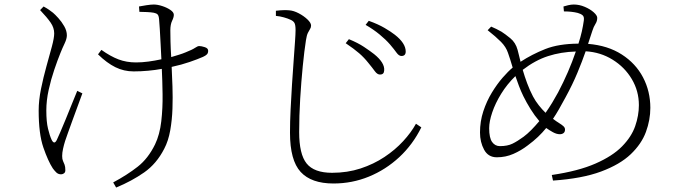

<svg xmlns="http://www.w3.org/2000/svg" viewBox="-20 -780 3040 858"><path d="M325.2 -374 348.1 -362.8Q338.4 -336.4 326.7 -304.4Q314.9 -272.5 303.5 -241.2Q292 -210 283.4 -185.5Q274.9 -161.1 271 -149.9Q265.6 -132.8 261.7 -115Q257.8 -97.2 257.8 -83Q257.8 -68.8 261.5 -60.8Q265.1 -52.7 268.6 -43.9Q272 -35.2 272 -19Q272 -9.8 265.9 -5.4Q259.8 -1 252.9 -1Q240.2 -1 231.4 -9.5Q222.7 -18.1 215.8 -27.8Q194.8 -60.1 173.8 -120.8Q152.8 -181.6 152.8 -286.1Q152.8 -331.5 163.3 -383.1Q173.8 -434.6 187.5 -483.6Q201.2 -532.7 211.7 -571.5Q222.2 -610.4 222.2 -630.9Q222.2 -655.8 206.3 -679Q190.4 -702.1 159.2 -734.9L174.8 -751Q189.9 -742.7 199 -736.3Q208 -730 216.8 -723.1Q226.1 -715.3 240.7 -699.2Q255.4 -683.1 267.1 -662.6Q278.8 -642.1 278.8 -622.1Q278.8 -606.9 268.8 -585.9Q258.8 -564.9 250 -543Q237.3 -511.7 222.7 -468.8Q208 -425.8 197.5 -378.4Q187 -331.1 187 -286.1Q187 -235.8 194.6 -204.8Q202.1 -173.8 210.9 -154.8Q222.7 -131.8 233.9 -154.8Q238.8 -164.6 249.5 -189.7Q260.3 -214.8 273.7 -247.3Q287.1 -279.8 300.5 -313.5Q314 -347.2 325.2 -374ZM603 -727.1 601.1 -751Q614.3 -753.9 635 -756.8Q655.8 -759.8 667 -759.8Q684.1 -759.8 705.1 -752.9Q726.1 -746.1 741.5 -735.6Q756.8 -725.1 756.8 -713.9Q756.8 -702.6 749 -686.8Q741.2 -670.9 741.2 -644Q741.2 -626 741.9 -594.2Q742.7 -562.5 745.1 -524.9Q763.2 -530.3 779.8 -535.4Q796.4 -540.5 809.1 -545.9Q839.8 -558.1 851.6 -566.2Q863.3 -574.2 870.1 -574.2Q879.9 -574.2 895 -569.3Q910.2 -564.5 910.2 -553.2Q910.2 -542.5 904.5 -536.9Q898.9 -531.2 887.2 -525.9Q863.8 -515.6 827.9 -503.2Q792 -490.7 747.1 -481Q749 -441.9 750.7 -393.6Q752.4 -345.2 750.7 -294.7Q749 -244.1 740.7 -197.3Q732.4 -150.4 713.9 -115.2Q679.7 -48.3 624.3 -9.5Q568.8 29.3 499 58.1L485.8 35.2Q548.8 1.5 595.5 -35.2Q642.1 -71.8 672.9 -134.8Q693.8 -178.2 700.7 -237.8Q707.5 -297.4 706.5 -359.4Q705.6 -421.4 703.1 -472.2Q673.8 -466.8 641.8 -463.9Q609.9 -460.9 577.1 -460.9Q533.7 -460.9 495.6 -479.7Q457.5 -498.5 418 -537.1L433.1 -557.1Q473.6 -528.3 509.5 -514.6Q545.4 -501 587.9 -501Q614.3 -501 643.3 -504.9Q672.4 -508.8 701.2 -515.1Q699.7 -546.4 697.8 -583Q695.8 -619.6 694.1 -650.1Q692.4 -680.7 690.9 -693.8Q689.5 -710 684.3 -715.3Q679.2 -720.7 667 -723.1Q655.8 -725.1 637 -726.1Q618.2 -727.1 603 -727.1Z M1678.2 -446.8Q1666 -446.8 1655 -461.9Q1644 -477.1 1626 -499Q1607.4 -522.5 1585 -542Q1562.5 -561.5 1524.9 -586.9L1539.1 -605Q1579.6 -588.4 1606.7 -570.3Q1633.8 -552.2 1651.9 -538.1Q1700.2 -499 1696.8 -464.8Q1695.8 -446.8 1678.2 -446.8ZM1773.9 -529.8Q1762.7 -529.8 1752.2 -544.4Q1741.7 -559.1 1723.1 -581.1Q1703.6 -603.5 1676 -626.2Q1648.4 -648.9 1613.8 -668.9L1627.9 -687Q1669.9 -671.9 1698.2 -655.3Q1726.6 -638.7 1744.1 -625Q1793 -586.9 1793 -549.8Q1793 -529.8 1773.9 -529.8ZM1277.8 -691.9Q1266.6 -697.3 1248.5 -702.4Q1230.5 -707.5 1212.9 -709V-731.9Q1233.4 -734.4 1247.6 -734.6Q1261.7 -734.9 1272.9 -733.9Q1292.5 -732.4 1315.2 -720.5Q1337.9 -708.5 1354 -693.1Q1370.1 -677.7 1370.1 -666Q1370.1 -657.2 1365.7 -650.6Q1361.3 -644 1356 -633.3Q1350.6 -622.6 1347.2 -600.1Q1339.8 -553.2 1333 -484.6Q1326.2 -416 1321.5 -339.1Q1316.9 -262.2 1316.9 -189.9Q1316.9 -90.8 1350.3 -49.3Q1383.8 -7.8 1463.9 -7.8Q1532.2 -7.8 1591.1 -27.1Q1649.9 -46.4 1698 -78.4Q1746.1 -110.4 1781.7 -149.2Q1817.4 -188 1838.9 -227.1L1862.8 -210.9Q1824.7 -133.8 1764.2 -77.6Q1703.6 -21.5 1628.4 9.3Q1553.2 40 1470.2 40Q1371.1 40 1323.5 -11.7Q1275.9 -63.5 1275.9 -187Q1275.9 -234.9 1278.6 -290.8Q1281.2 -346.7 1284.9 -402.8Q1288.6 -459 1292.2 -508.5Q1295.9 -558.1 1298.3 -594Q1300.8 -629.9 1300.8 -645Q1300.8 -668.9 1295.7 -677.7Q1290.5 -686.5 1277.8 -691.9Z M2474.1 -367.2Q2522 -458 2553.2 -549.8Q2486.8 -547.9 2429.2 -529.3Q2371.6 -510.7 2315.9 -467.8Q2324.2 -439 2335.7 -408Q2347.2 -377 2361.8 -349.1Q2373 -328.1 2387.7 -309.6Q2402.3 -291 2418 -275.9Q2433.6 -297.9 2447.8 -321.3Q2461.9 -344.7 2474.1 -367.2ZM2319.8 -168.9Q2336.4 -181.2 2354.2 -199.2Q2372.1 -217.3 2390.1 -238.8Q2369.1 -263.2 2350.8 -292.7Q2332.5 -322.3 2318.8 -350.1Q2307.6 -373 2299.1 -395.8Q2290.5 -418.5 2283.2 -439.9Q2245.6 -403.3 2219.5 -360.8Q2193.4 -318.4 2179.7 -277.8Q2166 -237.3 2166 -207Q2166 -163.6 2179.2 -145.3Q2192.4 -127 2213.9 -127Q2247.6 -127 2270 -137.9Q2292.5 -148.9 2319.8 -168.9ZM2627 -642.1 2607.9 -584Q2696.3 -576.7 2758.5 -536.6Q2820.8 -496.6 2853.5 -434.3Q2886.2 -372.1 2886.2 -297.9Q2886.2 -244.1 2866.5 -190.4Q2846.7 -136.7 2798.6 -90.8Q2750.5 -44.9 2665.8 -13.4Q2581.1 18.1 2451.2 26.9L2445.8 2Q2564.9 -15.6 2641.1 -49.1Q2717.3 -82.5 2759.5 -125.5Q2801.8 -168.5 2818.4 -216.1Q2835 -263.7 2835 -310.1Q2835 -373.5 2803.2 -426.8Q2771.5 -480 2717.5 -513.4Q2663.6 -546.9 2597.2 -550.8Q2582 -506.8 2560.5 -455.1Q2539.1 -403.3 2506.8 -344.2Q2491.2 -314.9 2477.5 -291.3Q2463.9 -267.6 2451.2 -249Q2458.5 -243.2 2465.8 -238.3Q2473.1 -233.4 2480 -229Q2491.2 -222.2 2498 -215.8Q2504.9 -209.5 2504.9 -201.2Q2504.9 -190.4 2498.3 -185.3Q2491.7 -180.2 2481.9 -180.2Q2466.8 -180.2 2450 -189.7Q2433.1 -199.2 2420.9 -208Q2403.8 -187 2384 -168.2Q2364.3 -149.4 2337.9 -129.9Q2308.6 -107.4 2274.2 -92.3Q2239.7 -77.1 2200.2 -77.1Q2161.6 -77.1 2143.3 -111.1Q2125 -145 2125 -188Q2125 -237.8 2139.9 -283Q2154.8 -328.1 2178 -366.2Q2201.2 -404.3 2226.1 -432.9Q2251 -461.4 2271 -478Q2265.1 -496.6 2260.3 -513.2Q2255.4 -529.8 2250 -543.9Q2241.2 -570.3 2218.8 -593Q2196.3 -615.7 2159.2 -645L2174.8 -661.1Q2185.5 -656.7 2198 -650.6Q2210.4 -644.5 2221.2 -638.2Q2236.8 -628.4 2260.5 -609.1Q2284.2 -589.8 2293 -557.1Q2295.9 -546.4 2299.1 -533Q2302.2 -519.5 2306.2 -503.9Q2356.9 -537.1 2416.7 -560.8Q2476.6 -584.5 2564.9 -585Q2574.2 -613.3 2580.1 -639.6Q2585.9 -666 2588.9 -688Q2591.3 -705.1 2583.5 -711.7Q2575.7 -718.3 2562 -722.2Q2535.2 -729 2500 -729L2498 -751Q2504.9 -753.4 2518.6 -756.6Q2532.2 -759.8 2543.9 -759.8Q2568.8 -759.8 2593 -749.5Q2617.2 -739.3 2633.1 -725.1Q2648.9 -710.9 2648.9 -700.2Q2648.9 -685.5 2640.9 -673.1Q2632.8 -660.6 2627 -642.1Z"/></svg>

Font: Source Han Serif CN ExtraLight
Style: Regular
Weight: 250
Designer: Ryoko NISHIZUKA  (kana & ideographs); Frank Grießhammer (Latin, Greek & Cyrillic); Wenlong ZHANG  (bopomofo); Sandoll Co
Foundry: Adobe Systems Incorporated
Version: Version 1.001;PS 1.001;hotconv 16.6.54;makeotf.lib2.5.65590